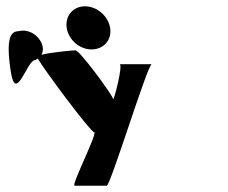

<svg xmlns="http://www.w3.org/2000/svg" viewBox="-20 -776 724 610"><path d="M14 -550C30 -444 66 -585 91 -585C95 -586 97 -588 100 -590C119 -556 268 -356 279 -356C292 -356 205 -186 217 -186H319C331 -186 449 -572 462 -572H360C372 -572 341 -450 339 -462C337 -475 233 -616 220 -616C210 -616 142 -610 112 -602C118 -614 118 -630 109 -645C95 -670 65 -684 40 -677C14 -677 -2 -656 14 -550ZM192 -687C198 -649 233 -619 271 -619C309 -619 336 -649 330 -687C324 -725 288 -756 250 -756C212 -756 186 -725 192 -687Z"/></svg>

Font: Ampere
Style: RevIta
Weight: 400
Version: Version 1